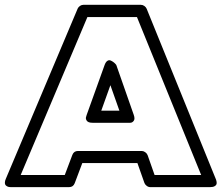

<svg xmlns="http://www.w3.org/2000/svg" viewBox="-93 -746 913 791"><path d="M-68.8 -9.8 227.1 -710.9Q230 -717.3 236.6 -721.7Q243.2 -726.1 250 -726.1H487.8Q495.1 -726.1 501.7 -721.4Q508.3 -716.8 511.2 -710L795.9 -8.8Q796.4 -7.3 797.4 -5.1Q798.3 -2.9 799.3 2.9Q800.3 8.8 798.8 13.2Q797.4 17.6 791 21.2Q784.7 24.9 772.9 24.9H525.9Q518.1 24.9 511.2 19.5Q504.4 14.2 502 7.8L473.1 -74.2H246.1L214.8 8.8Q208.5 24.9 191.9 24.9H-45.9Q-46.9 24.9 -48.1 24.9Q-49.3 24.9 -53.2 24.7Q-57.1 24.4 -60.1 23.4Q-63 22.5 -66.4 20Q-69.8 17.6 -71.5 14.2Q-73.2 10.7 -72.8 4.4Q-72.3 -2 -68.8 -9.8ZM-7.8 -24.9H173.8L205.1 -107.9Q211.4 -124 228 -124H491.2Q498 -124 505.1 -119.1Q512.2 -114.3 515.1 -106.9L543.9 -24.9H735.8L471.2 -675.8H267.1ZM264.2 -272.9 337.9 -478Q342.3 -490.2 348.9 -494.9Q355.5 -499.5 361.8 -497.1Q368.2 -494.6 373.8 -490.5Q379.4 -486.3 382.8 -482.4L386.2 -478L458 -272.9Q463.9 -256.3 458 -248.3Q452.1 -240.2 443.4 -240.2H434.1H288.1Q270.5 -240.2 264.6 -248.5Q258.8 -256.8 261.7 -264.6ZM324.2 -290H398.9L361.8 -395Z"/></svg>

Font: Trueno Black Outline
Style: Regular
Weight: 900
Width: 6
Designer: Julieta Ulanovsky
Foundry: Julieta Ulanovsky
Version: Version 3.001b | FøM Fix